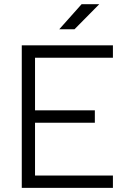

<svg xmlns="http://www.w3.org/2000/svg" viewBox="-20 -914 626 934"><path d="M85.9 0H529.3V-60.1H150.4V-316.9H441.4V-377.4H150.4V-633.3H529.3V-693.4H85.9ZM268.1 -771.5H342.3L462.9 -893.6H377Z"/></svg>

Font: Cascadia Code PL Light
Style: Regular
Weight: 300
Monospace: yes
Designer: Aaron Bell
Foundry: Saja Typeworks
Version: Version 2404.023